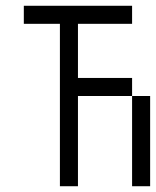

<svg xmlns="http://www.w3.org/2000/svg" viewBox="-20 -645 540 665"><path d="M437.5 -562.5V-625H62.5V-562.5H187.5V0H250V-312.5H437.5V0H500V-312.5H437.5V-375H250V-562.5Z"/></svg>

Font: CalcUnifontExMono
Style: Regular
Weight: 500
Version: Version 15.0.06